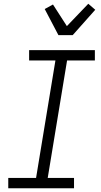

<svg xmlns="http://www.w3.org/2000/svg" viewBox="-20 -1002 540 1022"><path d="M374 0H24V-55H172L275 -680H135V-735H485V-680H337L234 -55H374ZM291 -815 218 -954 262 -978 336 -863 450 -982 487 -950 367 -815Z"/></svg>

Font: Iosevka Term Curly Lt Obl
Style: Regular
Weight: 300
Italic angle: -9°
Designer: Belleve Invis
Foundry: Belleve Invis
Version: Version 32.3.0